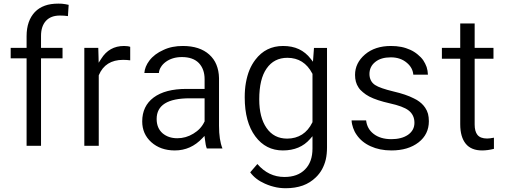

<svg xmlns="http://www.w3.org/2000/svg" viewBox="-20 -804 2736 1039"><path d="M202 -15.1V-480.6V-488.2H209.6H318.4V-545.1H209.6H202V-552.6V-610.1C202 -644.8 211.1 -672 228.7 -691.2C246.3 -710.3 271.5 -719.9 304.3 -719.9C319.4 -719.9 334 -718.9 347.6 -716.9L351.6 -777.8C345.6 -779.3 339.5 -780.4 333.5 -781.4C327 -782.4 320.9 -783.4 314.9 -783.9C308.3 -784.4 302.3 -784.4 295.7 -784.4C268 -784.4 243.3 -780.9 222.7 -773.3C201.5 -765.7 183.4 -754.2 168.8 -739C154.2 -723.4 143.1 -705.3 135.5 -683.6C128 -662 123.9 -637.3 123.9 -608.6V-552.6V-545.1H116.4H37.8V-488.2H116.4H123.9V-480.6V-15.1Z M684.6 -550.6C676.1 -553.7 665 -555.2 650.9 -555.2C597.5 -555.2 556.2 -532 527.5 -485.6L513.9 -464.5L513.4 -489.7L511.8 -545.1H436.3V-15.1H514.4V-394.5V-396L514.9 -397.5C538 -452.4 581.9 -480.1 646.3 -480.1C659.9 -480.1 672.5 -479.1 684.6 -477.6Z M1183.9 -0.5C1171.3 -31.2 1165.2 -72.5 1165.2 -123.4V-381.4C1164.7 -408.6 1159.7 -432.7 1151.1 -453.9C1142.6 -475.1 1129.5 -493.2 1112.3 -508.8C1078.1 -539.5 1030.7 -555.2 969.8 -555.2C950.1 -555.2 932 -553.7 914.4 -550.1C896.7 -546.6 879.6 -541.1 864 -533.5C832.2 -519.4 806.5 -500.3 787.9 -475.6C771.8 -453.9 762.7 -431.7 761.2 -409.1H839.8C840.8 -420.7 844.3 -431.2 850.9 -441.3C856.9 -451.4 865.5 -460.5 876.1 -468.5C899.7 -486.1 929.5 -495.2 964.2 -495.2C1004 -495.2 1034.8 -484.6 1055.9 -463C1076.6 -441.3 1087.2 -412.1 1087.2 -375.8V-331V-322.9H1079.6H988.9C912.3 -322.9 852.9 -307.3 811.1 -276.1C770.3 -245.3 749.6 -202.5 749.6 -147.1C749.6 -101.8 765.7 -64.5 798.5 -34.8C831.7 -5 874.1 10.1 925.9 10.1C983.9 10.1 1033.8 -12.1 1075.6 -56.9L1086.6 -68.5L1088.7 -52.4C1091.2 -28.7 1094.7 -11.1 1099.2 -0.5ZM859.4 -83.1C838.3 -101.8 827.7 -127.5 827.7 -160.2C827.7 -234.8 887.2 -272 1006.5 -272H1079.6H1087.2V-264V-148.1V-146.6L1086.1 -145.1C1073.6 -118.4 1053.9 -97.2 1026.2 -80.6C999 -64 970.3 -55.9 939.5 -55.9C907.3 -55.9 880.6 -65 859.4 -83.1Z M1361.7 -66C1399.5 -15.1 1449.4 10.1 1510.8 10.1C1572.8 10.1 1622.2 -10.6 1657.9 -51.9L1671 -67V-46.9V0C1671 48.4 1657.4 86.1 1630.7 112.8C1604 140.1 1566.8 153.7 1519.4 153.7C1462 153.7 1413.1 130.5 1372.8 83.6L1334 128.5C1352.6 154.2 1379.3 174.8 1413.6 189.9C1419.1 192.4 1424.2 194.5 1429.7 196.5C1434.8 198.5 1439.8 200.5 1445.3 202C1450.9 203.5 1455.9 205 1461.5 206.5C1466.5 208.1 1471.5 209.1 1477.1 210.1C1482.6 211.1 1487.7 212.1 1493.2 212.6C1498.7 213.1 1504.3 213.6 1509.8 214.1C1515.4 214.6 1520.4 214.6 1525.9 214.6C1560.7 214.6 1591.4 209.6 1618.6 200C1645.3 190.4 1669 175.3 1689.2 155.7C1702.8 142.6 1713.9 128 1722.9 111.8C1731.5 95.7 1738.5 78.1 1743.1 58.4C1747.6 38.3 1749.6 16.6 1749.6 -7.1V-544.6H1679.1L1675.1 -490.2L1673.6 -470L1661.5 -485.6C1643.8 -508.8 1622.2 -526.4 1597.5 -538C1572.8 -549.6 1544.1 -555.2 1511.8 -555.2C1449.4 -555.2 1399.5 -530.5 1361.7 -480.6C1349.1 -464 1338.5 -445.8 1330 -425.2C1321.4 -404.5 1315.4 -381.9 1310.8 -357.2C1306.3 -332.5 1304.3 -305.8 1304.3 -277.1C1304.3 -187.9 1323.4 -117.4 1361.7 -66ZM1422.7 -433.2C1449.4 -472 1487.2 -491.2 1535 -491.2C1595 -491.2 1640.3 -463 1670 -406L1671 -404.5V-402.5V-144.6V-142.6L1670 -141.1C1655.9 -112.3 1637.3 -90.7 1614.6 -76.1C1591.4 -61.5 1564.7 -53.9 1534 -53.9C1486.1 -53.9 1448.9 -73 1422.2 -111.8C1396 -149.6 1382.9 -201 1382.9 -266.5C1382.9 -339.5 1396 -395.5 1422.7 -433.2Z M2187.4 -74.1C2175.8 -66.5 2162.7 -60.5 2148.1 -56.9C2133 -52.9 2116.4 -50.9 2098.2 -50.9C2058.4 -50.9 2025.7 -60.5 2001 -80.1C1977.8 -98.2 1964.7 -122.4 1961.2 -152.6H1882.6C1883.1 -139 1886.1 -125.4 1890.7 -112.3C1895.2 -99.2 1901.3 -86.6 1909.8 -74.6C1928 -47.9 1953.1 -27.2 1985.4 -12.6C2018.1 2.5 2055.4 10.1 2098.2 10.1C2158.7 10.1 2207.6 -4.5 2245.3 -33.8C2282.1 -62.5 2300.8 -100.8 2300.8 -148.1C2300.8 -162.7 2299.2 -175.8 2296.2 -187.9C2292.7 -200 2287.7 -211.1 2281.1 -220.7C2278.6 -224.2 2275.6 -228.2 2272.5 -232.2C2269 -235.8 2265.5 -239.8 2262 -243.3C2258.4 -246.9 2254.4 -249.9 2249.9 -253.4C2245.3 -256.4 2240.8 -259.4 2235.8 -263C2230.7 -266 2225.2 -269 2219.6 -271.5C2191.4 -286.1 2154.2 -298.7 2108.3 -309.3C2084.6 -314.9 2064.5 -320.9 2048.4 -326.4C2031.7 -332 2019.1 -338 2009.6 -344.1C1999.5 -350.6 1991.9 -359.2 1986.9 -369.3C1981.9 -379.3 1979.3 -390.9 1979.3 -403.5C1979.3 -430.2 1989.9 -452.4 2011.1 -469C2031.7 -485.6 2059.4 -493.7 2095.2 -493.7C2130 -493.7 2159.2 -483.6 2181.9 -464C2203 -446.3 2214.6 -424.7 2216.6 -400H2295.7C2295.2 -414.6 2292.7 -428.7 2288.7 -441.3C2284.1 -453.9 2278.1 -466 2270.5 -477.6C2262.5 -489.2 2252.4 -499.2 2240.8 -508.8C2228.2 -519.4 2214.6 -528 2200 -534.5C2185.4 -541.1 2169.3 -546.6 2151.6 -550.1C2134 -553.7 2115.4 -555.2 2095.2 -555.2C2038.3 -555.2 1991.4 -540.1 1955.2 -509.3C1919.4 -478.6 1901.3 -441.8 1901.3 -398.5C1901.3 -372.3 1907.3 -349.6 1919.9 -331C1925.9 -321.4 1934 -312.8 1944.1 -304.8C1953.7 -296.2 1965.2 -288.7 1978.3 -281.6C2005.5 -267.5 2042.3 -255.4 2089.2 -244.8C2137 -234.3 2171.3 -221.7 2190.9 -206.5C2201.5 -198.5 2209.1 -188.9 2214.6 -177.8C2220.2 -166.2 2222.7 -153.7 2222.7 -139.5C2222.7 -112.3 2211.1 -90.7 2187.4 -74.1Z M2470.5 -677.1V-552.6V-545.1H2463H2371.3V-486.1H2463H2470.5V-478.6V-131.5C2470.5 -85.6 2480.6 -50.4 2500.3 -26.2C2519.9 -2 2549.6 10.1 2588.9 10.1C2609.6 10.1 2630.7 7.1 2652.9 1.5V-58.9C2637.8 -55.9 2625.7 -54.4 2616.1 -54.4C2591.9 -54.4 2574.3 -61 2563.7 -74.1C2553.7 -86.6 2548.6 -105.3 2548.6 -130V-478.6V-486.1H2556.2H2650.4V-545.1H2556.2H2548.6V-552.6V-677.1Z"/></svg>

Font: Vazir FD Light
Style: Regular
Weight: 300
Foundry: DejaVu fonts team - Redesigned by Saber Rastikerdar
Version: Version 21.10;October 20, 2019;FontCreator 12.0.0.2547 64-bi